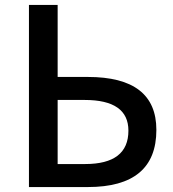

<svg xmlns="http://www.w3.org/2000/svg" viewBox="-20 -756 699 776"><path d="M97 -736H213V-445H335Q612 -445 612 -231Q612 0 335 0H97ZM324 -93Q499 -93 499 -228Q499 -352 322 -352H213V-93Z"/></svg>

Font: Noto Sans S Chinese Medium
Style: Regular
Weight: 500
Designer: Ryoko NISHIZUKA  (kana & ideographs); Paul D. Hunt (Latin, Greek & Cyrillic); Wenlong ZHANG  (bopomofo); Sandoll Communi
Foundry: Adobe Systems Incorporated
Version: Version 1.000;PS 1;hotconv 1.0.78;makeotf.lib2.5.61930